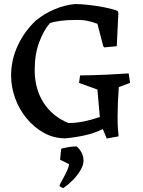

<svg xmlns="http://www.w3.org/2000/svg" viewBox="-20 -674 707 952"><path d="M509 13 490 -34Q449 -14 402.5 -3.5Q356 7 305 12Q247 12 198 -15Q149 -42 112 -87Q75 -132 55 -187.5Q35 -243 35 -300Q35 -378 69 -450Q103 -522 160 -574Q201 -607 250.5 -628Q300 -649 352 -654Q381 -654 420.5 -649.5Q460 -645 498.5 -637.5Q537 -630 563 -620L567 -611L559 -445L497 -439L492 -445L463 -556Q437 -566 412 -571Q387 -576 351 -575Q315 -575 282.5 -571Q250 -567 228 -560Q197 -525 174.5 -465Q152 -405 152 -327Q152 -234 195.5 -165.5Q239 -97 319 -64Q358 -64 398.5 -72.5Q439 -81 475 -94L463 -230L372 -263L377 -300Q449 -301 503 -303.5Q557 -306 618 -310L625 -263L569 -242Q566 -203 564.5 -164.5Q563 -126 563 -92Q563 -61 564.5 -38Q566 -15 568 2ZM295 258Q289 258 282 253.5Q275 249 275 247Q275 244 282 231Q289 218 298.5 200.5Q308 183 315 166.5Q322 150 322 140L278 118Q278 114 279.5 101.5Q281 89 282 77.5Q283 66 284 63Q295 60 316 56Q337 52 360 52Q394 82 394 123Q394 145 378.5 171Q363 197 340 220Q317 243 295 258Z"/></svg>

Font: Labrada Medium
Style: Regular
Weight: 500
Designer: Mercedes Jáuregui
Foundry: Omnibus-Type Team
Version: Version 1.000; ttfautohint (v1.8.4.7-5d5b)